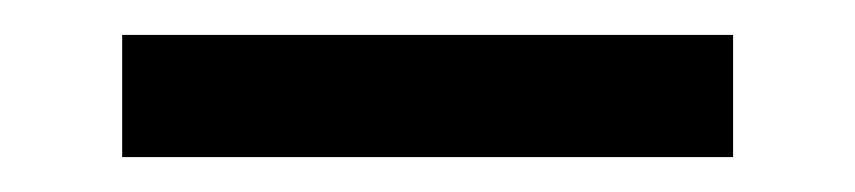

<svg xmlns="http://www.w3.org/2000/svg" viewBox="-20 -355 490 110"><path d="M400 -265H50V-335H400Z"/></svg>

Font: Kulim Park
Style: Regular
Weight: 400
Designer: Noponies / Dale Sattler
Foundry: Noponies
Version: Version 1.000; ttfautohint (v1.8.3)